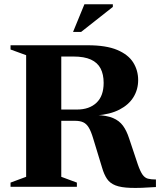

<svg xmlns="http://www.w3.org/2000/svg" viewBox="-20 -904 774 929"><path d="M352.5 -374Q412 -374 446.8 -406.8Q481.5 -439.5 481.5 -503Q481.5 -544 466.8 -572.5Q452 -601 419.8 -615.8Q387.5 -630.5 335 -630.5H139L172 -685H404.5Q493.5 -685 547 -662.5Q600.5 -640 624.5 -601.8Q648.5 -563.5 648.5 -516.5Q648.5 -471 625.8 -434Q603 -397 558.2 -373.8Q513.5 -350.5 446.5 -345.5V-347.5Q497 -345.5 527 -332.8Q557 -320 574.8 -296Q592.5 -272 604.5 -235L647 -108Q658.5 -75 669.5 -59.2Q680.5 -43.5 695.8 -39.5Q711 -35.5 734.5 -35.5V1Q659 6.5 612.2 5Q565.5 3.5 538.8 -7Q512 -17.5 497.8 -38.5Q483.5 -59.5 474 -92.5L431 -233.5Q420.5 -269 409.2 -287.2Q398 -305.5 382.2 -312.5Q366.5 -319.5 342 -319.5H166.5L133 -374ZM276.5 -685V-48.5L352 -20.5V0H31V-20.5L106.5 -48.5V-637L31 -664.5V-685ZM333.5 -749.5 388.5 -883.5H526V-870.5L372.5 -749.5Z"/></svg>

Font: Newsreader 36pt
Style: Bold
Weight: 700
Designer: Hugues Gentile
Foundry: Production Type
Version: Version 1.003